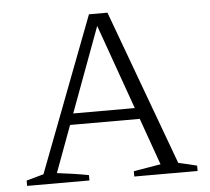

<svg xmlns="http://www.w3.org/2000/svg" viewBox="-49 -703 824 755"><g transform="rotate(-5 363.5 -325.5)"><path d="M628 -38Q647 -34 665 -30Q683 -26 701 -21V0H451V-21L558 -39L349 -626H366L149 -40Q181 -36 212 -31.5Q243 -27 274 -21V0H28V-21L96 -40L329 -651H402ZM198 -224V-268H522V-224Z"/></g></svg>

Font: Piazzolla Thin ExtraLight
Style: Regular
Weight: 250
Version: Version 2.005